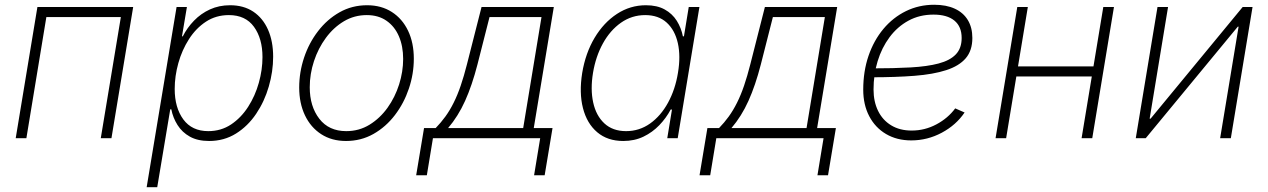

<svg xmlns="http://www.w3.org/2000/svg" viewBox="-20 -575 5278 799"><path d="M534.2 -545.9 443.8 0H399.4L482.9 -503.9H172.9L89.8 0H45.4L135.7 -545.9Z M590.3 204.1 714.8 -545.9H757.8L737.3 -423.8H740.7Q758.8 -459.5 787.4 -489Q815.9 -518.6 853.8 -535.9Q891.6 -553.2 937.5 -553.2Q994.1 -553.2 1034.2 -526.4Q1074.2 -499.5 1095.5 -451.2Q1116.7 -402.8 1116.7 -338.9Q1116.7 -277.3 1098.6 -215.1Q1080.6 -152.8 1046.1 -101.6Q1011.7 -50.3 962.2 -19.3Q912.6 11.7 850.1 11.7Q802.7 11.7 770.3 -6.3Q737.8 -24.4 718.8 -54.7Q699.7 -85 692.9 -120.1H688.5L634.3 204.1ZM846.7 -29.3Q899.9 -29.3 941.7 -57.1Q983.4 -85 1012.7 -130.6Q1042 -176.3 1057.1 -230.5Q1072.3 -284.7 1072.3 -337.4Q1072.3 -414.6 1036.9 -463.4Q1001.5 -512.2 932.6 -512.2Q878.9 -512.2 837.2 -484.9Q795.4 -457.5 766.4 -412.1Q737.3 -366.7 722.2 -312.5Q707 -258.3 707 -204.6Q707 -127 742.9 -78.1Q778.8 -29.3 846.7 -29.3Z M1419.9 11.7Q1360.4 11.7 1316.7 -16.6Q1272.9 -44.9 1249 -95.2Q1225.1 -145.5 1225.1 -210.9Q1225.1 -274.4 1245.4 -335.2Q1265.6 -396 1303.5 -445.3Q1341.3 -494.6 1393.1 -523.9Q1444.8 -553.2 1507.8 -553.2Q1566.9 -553.2 1610.6 -525.1Q1654.3 -497.1 1678.2 -447Q1702.1 -397 1702.1 -330.6Q1702.1 -267.6 1681.6 -206.5Q1661.1 -145.5 1623.5 -96.2Q1585.9 -46.9 1534.2 -17.6Q1482.4 11.7 1419.9 11.7ZM1420.9 -29.3Q1474.6 -29.3 1518.1 -56.2Q1561.5 -83 1592.8 -126.7Q1624 -170.4 1640.9 -223.6Q1657.7 -276.9 1657.7 -329.6Q1657.7 -382.8 1640.1 -423.8Q1622.6 -464.8 1588.6 -488.5Q1554.7 -512.2 1506.3 -512.2Q1454.6 -512.2 1411.4 -486.6Q1368.2 -460.9 1336.2 -417.5Q1304.2 -374 1286.6 -320.6Q1269 -267.1 1269 -211.9Q1269 -132.3 1308.8 -80.8Q1348.6 -29.3 1420.9 -29.3Z M1711.9 154.3 1744.6 -42H1793Q1814.9 -64.5 1833.5 -90.1Q1852.1 -115.7 1867.9 -147.5Q1883.8 -179.2 1897.2 -218.5Q1910.6 -257.8 1922.9 -306.2L1983.9 -545.9H2284.7L2201.2 -42H2279.3L2246.6 154.3H2202.6L2228 0H1781.7L1756.3 154.3ZM1844.7 -42H2157.2L2233.4 -503.9H2017.1L1966.8 -306.2Q1944.3 -219.2 1915.5 -155.3Q1886.7 -91.3 1844.7 -42Z M2573.7 11.7Q2508.3 11.7 2465.3 -24.7Q2422.4 -61 2406 -125Q2389.6 -189 2402.8 -271.5Q2416.5 -354 2454.3 -417.5Q2492.2 -481 2547.4 -517.1Q2602.5 -553.2 2668 -553.2Q2714.4 -553.2 2746.1 -535.6Q2777.8 -518.1 2796.4 -488.5Q2814.9 -459 2821.8 -423.8H2826.2L2846.2 -545.9H2890.6L2800.3 0H2756.8L2776.4 -119.1H2771Q2752.4 -84 2723.9 -54.2Q2695.3 -24.4 2657.7 -6.3Q2620.1 11.7 2573.7 11.7ZM2585.4 -29.3Q2640.6 -29.3 2685.3 -61Q2730 -92.8 2760 -147.7Q2790 -202.6 2801.3 -272Q2813 -341.3 2800.8 -395.5Q2788.6 -449.7 2754.4 -481Q2720.2 -512.2 2665 -512.2Q2609.4 -512.2 2564.2 -480.5Q2519 -448.7 2489 -394.3Q2459 -339.8 2447.8 -272Q2436.5 -203.6 2448.5 -148.7Q2460.4 -93.8 2495.1 -61.5Q2529.8 -29.3 2585.4 -29.3Z M2891.1 154.3 2923.8 -42H2972.2Q2994.1 -64.5 3012.7 -90.1Q3031.2 -115.7 3047.1 -147.5Q3063 -179.2 3076.4 -218.5Q3089.8 -257.8 3102.1 -306.2L3163.1 -545.9H3463.9L3380.4 -42H3458.5L3425.8 154.3H3381.8L3407.2 0H2960.9L2935.5 154.3ZM3023.9 -42H3336.4L3412.6 -503.9H3196.3L3146 -306.2Q3123.5 -219.2 3094.7 -155.3Q3065.9 -91.3 3023.9 -42Z M3772 9.3Q3712.4 9.3 3667.2 -17.3Q3622.1 -43.9 3597.2 -91.6Q3572.3 -139.2 3572.3 -202.1Q3572.3 -277.8 3594.2 -342.3Q3616.2 -406.7 3656.2 -454.6Q3696.3 -502.4 3750.2 -528.8Q3804.2 -555.2 3867.7 -555.2Q3918 -555.2 3953.4 -538.8Q3988.8 -522.5 4007.6 -491.5Q4026.4 -460.4 4026.4 -417Q4026.4 -364.7 3998.8 -332.5Q3971.2 -300.3 3917.5 -283Q3863.8 -265.6 3785.4 -259.5Q3707 -253.4 3605.5 -253.4L3609.4 -290.5Q3699.7 -290.5 3769.3 -294.4Q3838.9 -298.3 3886 -310.8Q3933.1 -323.2 3957.5 -348.6Q3981.9 -374 3981.9 -417Q3981.9 -464.4 3951.7 -489.3Q3921.4 -514.2 3864.7 -514.2Q3806.6 -514.2 3760.5 -489Q3714.4 -463.9 3681.9 -420.2Q3649.4 -376.5 3632.3 -320.6Q3615.2 -264.6 3615.2 -202.6Q3615.2 -152.3 3634 -113.8Q3652.8 -75.2 3688.5 -53.5Q3724.1 -31.7 3773.9 -31.7Q3828.6 -31.7 3876.7 -57.4Q3924.8 -83 3955.1 -124L3994.1 -106.9Q3959 -54.7 3899.2 -22.7Q3839.4 9.3 3772 9.3Z M4544.4 -298.8 4537.6 -256.8H4197.3L4204.6 -298.8ZM4257.3 -545.9 4167 0H4123L4213.4 -545.9ZM4615.7 -545.9 4525.4 0H4481L4571.3 -545.9Z M5102.1 0H5057.6L5134.3 -463.9H5130.9L4748 0H4706.5L4796.9 -545.9H4840.8L4764.2 -81.1H4768.1L5151.4 -545.9H5192.4Z"/></svg>

Font: Inter ExtraLight
Style: Italic
Weight: 250
Italic angle: -9.3988°
Designer: Rasmus Andersson
Foundry: rsms
Version: Version 4.001;git-66647c0bb